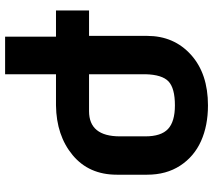

<svg xmlns="http://www.w3.org/2000/svg" viewBox="-60 -722 807 726"><g transform="rotate(-90 343.0 -359.5)"><path d="M189.9 -212.9Q189.9 -153.3 217.8 -127.2Q245.6 -101.1 307.1 -101.1Q371.6 -101.1 397.5 -125.2Q423.3 -149.4 424.8 -212.9V-425.8H285.2Q189.9 -425.8 189.9 -309.1ZM44.9 -320.8Q44.9 -426.3 118.9 -487.8Q192.9 -549.3 307.1 -550.8H424.8V-743.2H566.9V-550.8H666V-425.8H569.8V-206.1Q569.8 -104.5 498 -40Q426.8 23.9 307.1 23.9Q230.5 23.9 171.9 -2.4Q113.3 -28.8 79.1 -81.3Q44.9 -133.8 44.9 -206.1Z"/></g></svg>

Font: Miedinger*
Style: Bold
Weight: 700
Version: Version 001.000